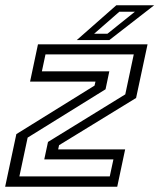

<svg xmlns="http://www.w3.org/2000/svg" viewBox="-22 -708 605 728"><path d="M51.5 -39.2H394.2L408 -103.5H145.8L160 -169.8L453 -350.2L485.2 -501.8H150.5L136.8 -437.5H392.5L378.2 -369.5L82.8 -186.2ZM-2.5 0 40 -199.5 336.5 -383.5 340 -398.5H92L122 -540H537.5L494 -336.5L202 -157.5L198.5 -141.5H452.5L422.5 0ZM269 -556 419 -688H562.5L392.5 -556ZM334.8 -580H385.2L489.5 -663.5H430.5Z"/></svg>

Font: Tourney Thin
Style: Italic
Weight: 100
Italic angle: -12°
Designer: Tyler Finck
Foundry: Etcetera Type Co
Version: Version 1.015